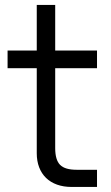

<svg xmlns="http://www.w3.org/2000/svg" viewBox="-20 -740 440 760"><path d="M10 -540H125.5V-720.5H198.5V-540H364V-470H198.5V-153.5Q198.5 -107 217.8 -87.5Q237 -68 283 -68H364V0H263.5Q231.5 0 205.8 -9.2Q180 -18.5 162.2 -35.8Q144.5 -53 135 -77.8Q125.5 -102.5 125.5 -133.5V-470H10Z"/></svg>

Font: Vela Sans
Style: Regular
Weight: 400
Designer: Principal design: Mikhail Sharanda - project Manrope.
Design modification: Ravid Balaliev
Foundry: Mikhail Sharanda
Version: Version 1.001;August 23, 2023;FontCreator 14.0.0.2901 64-bit